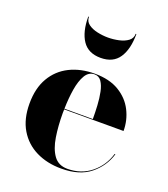

<svg xmlns="http://www.w3.org/2000/svg" viewBox="-134 -810 801 915"><g transform="rotate(20 267.0 -352.5)"><path d="M159.5 -715Q159.5 -692 177.8 -678.5Q196 -665 223.5 -659Q251 -653 278 -653Q305 -653 332.5 -659Q360 -665 378.2 -678.5Q396.5 -692 396.5 -715H400Q400 -638 370.5 -594Q341 -550 278 -550Q215 -550 185.5 -594Q156 -638 156 -715ZM502 -142.5Q482.5 -77.5 428.5 -33.8Q374.5 10 282 10Q210.5 10 154.5 -17.5Q98.5 -45 66.5 -98.5Q34.5 -152 34.5 -230Q34.5 -308 65.8 -361.5Q97 -415 152.2 -442.5Q207.5 -470 279 -470Q353.5 -470 402.8 -440.2Q452 -410.5 476.2 -362.5Q500.5 -314.5 500.5 -260H199.5Q199 -251 199 -242Q199 -176 207.8 -120.8Q216.5 -65.5 240.5 -32.2Q264.5 1 310 1Q380 1 429.8 -39.5Q479.5 -80 498 -142.5ZM279 -466.5Q249.5 -466.5 232.5 -437.8Q215.5 -409 208 -362.8Q200.5 -316.5 199.5 -263.5H343.5Q343.5 -297 341.5 -332.5Q339.5 -368 333.2 -398.5Q327 -429 314 -447.8Q301 -466.5 279 -466.5Z"/></g></svg>

Font: Bodoni* 48
Style: Bold
Weight: 700
Version: Version 2.2